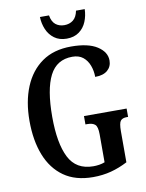

<svg xmlns="http://www.w3.org/2000/svg" viewBox="-99 -984 810 1064"><g transform="rotate(-10 306.0 -452.5)"><path d="M338 10Q239 10 174 -36Q109 -82 76.5 -164.5Q44 -247 44 -358Q44 -466 78 -548.5Q112 -631 178 -677.5Q244 -724 342 -724Q438 -724 488.5 -691.5Q539 -659 539 -611Q539 -577 515 -556Q491 -535 445 -535Q445 -569 433.5 -599.5Q422 -630 399 -648.5Q376 -667 339 -667Q251 -667 211.5 -589.5Q172 -512 172 -358Q172 -209 212.5 -129Q253 -49 350 -49Q366 -49 382.5 -51.5Q399 -54 414 -60V-217Q414 -260 400 -272.5Q386 -285 357 -285H346V-332H586V-285H578Q554 -285 543.5 -272Q533 -259 533 -213V-39Q487 -15 439.5 -2.5Q392 10 338 10ZM327 -771Q286 -771 258 -791.5Q230 -812 216 -845Q202 -878 201 -915H252Q258 -879 278 -863Q298 -847 327 -847Q356 -847 376.5 -863Q397 -879 404 -915H453Q452 -878 438.5 -845Q425 -812 397 -791.5Q369 -771 327 -771Z"/></g></svg>

Font: Noto Serif Khmer ExtraCondensed SemiBold
Style: Regular
Weight: 600
Width: 2
Designer: Danh Hong and the Monotype Design Team
Foundry: Monotype Imaging Inc.
Version: Version 2.004; ttfautohint (v1.8.4.7-5d5b)